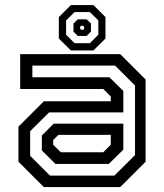

<svg xmlns="http://www.w3.org/2000/svg" viewBox="-20 -760 666 780"><path d="M158 0 55 -103V-245.5L158 -348.5H430V-368L399.5 -398.5H62V-540H468.5L571.5 -437V-103L468.5 0ZM205.5 -94 150 -149V-209.5L198 -257.5H481V-152L422 -94ZM183 -46.5H444.5L528.5 -130V-412.5L447.5 -493.5H111.5V-446H424.5L481 -390.5V-303.5H179.5L102.5 -227V-127ZM227 -141.5H399.5L430 -172V-212H217L196 -191V-172ZM268 -555 219 -603.5V-690.5L268 -739.5H359.5L408.5 -690.5V-603.5L359.5 -555ZM283 -584.5H345L379.5 -619V-677L345 -711H283L248.5 -677V-619ZM296 -614 278.5 -631.5V-664.5L296 -681.5H332L349.5 -664.5V-631.5L332 -614ZM309.5 -639H318L322 -643.5V-651L318 -655.5H309.5L305.5 -651V-643.5Z"/></svg>

Font: Tourney Thin Medium
Style: Regular
Weight: 500
Version: Version 1.015